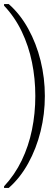

<svg xmlns="http://www.w3.org/2000/svg" viewBox="-25 -823 258 946"><path d="M196 -350Q196 -261 175 -176Q154 -91 114 -18.5Q74 54 18 103H-5V95Q48 38 82 -32.5Q116 -103 132.5 -183.5Q149 -264 149 -350Q149 -436 132.5 -516.5Q116 -597 82 -668Q48 -739 -5 -795V-803H18Q74 -754 114 -681.5Q154 -609 175 -524Q196 -439 196 -350Z"/></svg>

Font: Phudu Light ExtraBold
Style: Regular
Weight: 800
Version: Version 1.005;gftools[0.9.23]